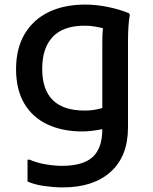

<svg xmlns="http://www.w3.org/2000/svg" viewBox="-20 -577 669 837"><path d="M254 240Q217 240 173.5 234Q130 228 100 214V119H109Q141 133 179.5 139.5Q218 146 250 146Q342 146 384 107.5Q426 69 426 -14Q377 -4 339 -4Q252 -4 187 -34.5Q122 -65 86 -125.5Q50 -186 50 -276Q50 -365 87 -428Q124 -491 191.5 -524Q259 -557 352 -557Q402 -557 453.5 -546Q505 -535 543 -519L546 -511Q542 -493 540 -462.5Q538 -432 538 -400Q538 -368 538 -348V-22Q538 104 462.5 172Q387 240 254 240ZM164 -277Q164 -95 349 -95Q369 -95 387 -97.5Q405 -100 426 -106V-387Q426 -405 426.5 -422Q427 -439 429 -454Q413 -458 392.5 -461.5Q372 -465 349 -465Q256 -465 210 -416.5Q164 -368 164 -277Z"/></svg>

Font: Kufam Medium
Style: Regular
Weight: 500
Designer: Wael Morcos, Artur Schmal
Foundry: Original Type
Version: Version 1.300; ttfautohint (v1.8.3)